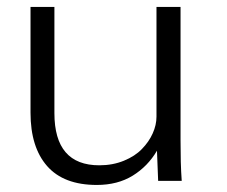

<svg xmlns="http://www.w3.org/2000/svg" viewBox="-20 -521 655 553"><path d="M258.8 11.7Q163.6 11.7 115.7 -42.7Q67.9 -97.2 67.9 -196.3V-501H136.7V-195.3Q136.7 -44.9 266.1 -44.9Q304.7 -44.9 336.9 -58.1Q369.1 -71.3 388.7 -91.8Q409.2 -112.8 419.9 -137Q430.7 -161.1 430.7 -185.1V-501H500V-116.7Q500 -84.5 500.7 -55.4Q501.5 -26.4 503.4 0H435.5L432.1 -86.9Q405.8 -42 362.3 -15.1Q318.8 11.7 258.8 11.7Z"/></svg>

Font: Ride Light
Style: Regular
Weight: 300
Version: Version 3.000